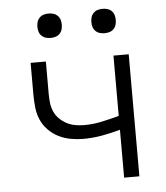

<svg xmlns="http://www.w3.org/2000/svg" viewBox="-52 -768 704 815"><g transform="rotate(-5 300.0 -361.0)"><path d="M444 0V-204Q405 -193 365.5 -186Q326 -179 286 -179Q259 -179 232 -184Q205 -189 181 -201Q157 -213 137.5 -233Q118 -253 107.5 -277.5Q97 -302 94 -329.5Q91 -357 91 -384V-520H156V-384Q156 -364 158 -345Q160 -326 167.5 -308Q175 -290 189 -276Q203 -262 220 -253Q237 -244 256 -240.5Q275 -237 295 -237Q333 -237 370 -245Q407 -253 444 -263V-520H509V0ZM415 -618Q404 -618 394 -621Q384 -624 376.5 -631.5Q369 -639 366 -649Q363 -659 363 -670Q363 -681 366 -691Q369 -701 376.5 -708.5Q384 -716 394 -719Q404 -722 415 -722Q426 -722 436 -719Q446 -716 453.5 -708.5Q461 -701 464 -691Q467 -681 467 -670Q467 -659 464 -649Q461 -639 453.5 -631.5Q446 -624 436 -621Q426 -618 415 -618ZM185 -618Q174 -618 164 -621Q154 -624 146.5 -631.5Q139 -639 136 -649Q133 -659 133 -670Q133 -681 136 -691Q139 -701 146.5 -708.5Q154 -716 164 -719Q174 -722 185 -722Q196 -722 206 -719Q216 -716 223.5 -708.5Q231 -701 234 -691Q237 -681 237 -670Q237 -659 234 -649Q231 -639 223.5 -631.5Q216 -624 206 -621Q196 -618 185 -618Z"/></g></svg>

Font: Iosevka Aile Custom Light
Style: Regular
Weight: 300
Designer: Belleve Invis
Foundry: Belleve Invis
Version: Version 17.0.2; ttfautohint (v1.8.3)